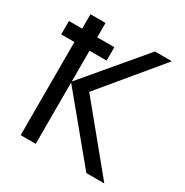

<svg xmlns="http://www.w3.org/2000/svg" viewBox="-164 -848 947 982"><g transform="rotate(30 309.0 -357.0)"><path d="M585 0H479L180 -362V0H91V-550H13V-629H91V-714H180V-629H281V-550H180V-368L472 -714H572L284 -367Z"/></g></svg>

Font: Noto Sans Display
Style: Regular
Weight: 400
Designer: Monotype Design team
Foundry: Monotype Imaging Inc.
Version: Version 1.000